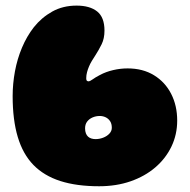

<svg xmlns="http://www.w3.org/2000/svg" viewBox="-20 -628 661 668"><path d="M325 20Q246.5 20 189.8 1.8Q133 -16.5 96.2 -54.2Q59.5 -92 41.8 -151.5Q24 -211 24 -293.5Q24 -336.5 32 -379.8Q40 -423 56.5 -462.2Q73 -501.5 97.5 -533Q124.5 -567 161.8 -587.8Q199 -608.5 246.5 -608.5Q292.5 -608.5 318 -588.2Q343.5 -568 343.5 -521.5Q343.5 -494 333.5 -473.8Q323.5 -453.5 311.5 -435Q305.5 -426 299.8 -416.5Q294 -407 289.8 -397Q285.5 -387 282.8 -376.8Q280 -366.5 280 -355.5Q280 -349 282.5 -347Q285 -345 287.5 -345Q293 -345 302.5 -352Q312 -359 327.5 -367Q349 -378.5 374 -384.2Q399 -390 424 -390Q477 -390 515.8 -366.2Q554.5 -342.5 575.5 -301.5Q596.5 -260.5 596.5 -208.5Q596.5 -160 576.5 -118.2Q556.5 -76.5 520.2 -45.5Q484 -14.5 434.2 2.8Q384.5 20 325 20ZM312.5 -144Q326 -144 339 -149Q352 -154 360.5 -163Q369 -172 369 -183.5Q369 -197.5 363 -206.5Q357 -215.5 347.5 -220Q338 -224.5 327 -224.5Q314 -224.5 302.2 -219.5Q290.5 -214.5 283.2 -205Q276 -195.5 276 -181.5Q276 -171.5 278.8 -164.2Q281.5 -157 286.5 -152.5Q291.5 -148 298.2 -146Q305 -144 312.5 -144Z"/></svg>

Font: Gluten Thin Black
Style: Regular
Weight: 900
Version: Version 1.300